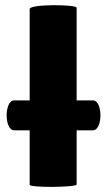

<svg xmlns="http://www.w3.org/2000/svg" viewBox="-20 -723 421 744"><path d="M95 -7C95 5 277 3 277 -8V-218H340C379 -218 379 -334 340 -334H277V-693C277 -706 95 -708 95 -688V-334H35C-4 -334 -4 -218 35 -218H95Z"/></svg>

Font: Lilita 2
Style: Regular
Weight: 400
Designer: Juan Montoreano
Foundry: Juan Montoreano
Version: Version 2.001